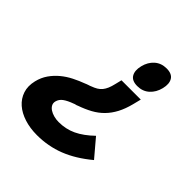

<svg xmlns="http://www.w3.org/2000/svg" viewBox="-217 -978 1147 1147"><g transform="rotate(45 356.0 -405.0)"><path d="M606 -721Q595 -676 564.5 -648.5Q534 -621 489 -621Q444 -621 427.5 -648.5Q411 -676 422 -721Q433 -766 463.5 -793Q494 -820 539 -820Q584 -820 600.5 -793Q617 -766 606 -721ZM619 -126Q535 -56 451 -23Q367 10 272 10Q214 10 165.5 -5.5Q117 -21 84.5 -49.5Q52 -78 38.5 -118.5Q25 -159 37 -209Q47 -250 69 -281.5Q91 -313 120.5 -337.5Q150 -362 185.5 -380Q221 -398 259 -412Q261 -413 266 -415Q271 -417 277 -419Q283 -421 288 -422.5Q293 -424 294 -425Q316 -433 331 -442Q346 -451 356.5 -464Q367 -477 374.5 -494.5Q382 -512 388 -538L398 -579H561L548 -527Q535 -476 515 -438Q495 -400 467 -371.5Q439 -343 402.5 -323Q366 -303 320 -287Q318 -285 308.5 -283Q299 -281 296 -279Q257 -265 235.5 -249.5Q214 -234 208 -210Q204 -194 211 -180.5Q218 -167 232.5 -157.5Q247 -148 267 -142.5Q287 -137 309 -137Q369 -137 420 -161Q471 -185 525 -237Z"/></g></svg>

Font: TypoPRO Sinkin Sans
Style: 700 Bold Italic
Weight: 700
Italic angle: -112°
Designer: Keith Bates
Foundry: K-Type
Version: Sinkin Sans (version 1.0)  by Keith Bates   •   © 2014   www